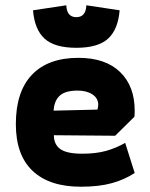

<svg xmlns="http://www.w3.org/2000/svg" viewBox="-20 -701 568 727"><path d="M105 -662 231 -681Q233 -636 269 -636Q305 -636 307 -681L433 -662Q427 -589 389 -554.5Q351 -520 269 -520Q187 -520 149 -554.5Q111 -589 105 -662ZM40 -231Q40 -354 101 -418Q162 -482 277 -482Q379 -482 434.5 -428.5Q490 -375 490 -282Q490 -267 489 -259L416 -187L184 -189Q184 -154 208.5 -136.5Q233 -119 291 -119Q343 -119 381 -129.5Q419 -140 454 -160L490 -46Q452 -21 403.5 -7.5Q355 6 286 6Q167 6 103.5 -54Q40 -114 40 -231ZM349 -286Q352 -297 352 -304Q352 -329 330 -343.5Q308 -358 274 -358Q227 -358 206 -338.5Q185 -319 183 -282Z"/></svg>

Font: Athiti
Style: Bold
Weight: 700
Designer: CadsonDemak Team
Foundry: CadsonDemak
Version: Version 1.033